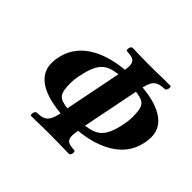

<svg xmlns="http://www.w3.org/2000/svg" viewBox="-149 -842 1039 1039"><g transform="rotate(45 370.0 -322.5)"><path d="M323 -647C312 -641 308 -619 316 -613C366 -610 393 -606 381 -534C264 -523 109 -477 79 -325C75 -308 74 -293 74 -278C74 -160 210 -129 301 -121C285 -39 257 -35 204 -32C193 -26 189 -4 197 2C205 2 214 2 224 1C224 2 224 2 224 2C264 1 296 0 330 0C330 0 331 0 332 0C336 0 341 0 345 0C383 0 427 1 471 2C471 2 471 2 472 2C479 2 485 2 491 2C502 -4 505 -26 497 -32C445 -35 419 -39 435 -121C558 -133 707 -184 735 -331C739 -348 740 -364 740 -378C740 -483 629 -524 516 -534C532 -606 560 -610 610 -613C621 -619 625 -641 617 -647C609 -647 599 -647 588 -646C588 -647 588 -647 588 -647C544 -646 508 -645 470 -645C462 -645 454 -645 444 -645C412 -645 376 -646 341 -647C341 -647 341 -647 341 -647C335 -647 329 -647 323 -647ZM373 -492 308 -166C241 -175 223 -188 223 -277C223 -293 225 -311 229 -331C254 -455 289 -481 373 -492ZM507 -492C577 -483 591 -466 591 -381C591 -364 589 -346 585 -325C561 -200 520 -178 442 -167Z"/></g></svg>

Font: Libertinus Serif
Style: Bold Italic
Weight: 700
Italic angle: -12°
Designer: Philipp H. Poll, Khaled Hosny
Foundry: Caleb Maclennan
Version: Version 7.050;RELEASE